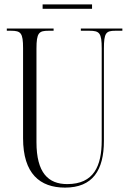

<svg xmlns="http://www.w3.org/2000/svg" viewBox="-20 -844 589 874"><path d="M174 -804H399V-824H174ZM276 10C402 10 453 -69 453 -203V-622C453 -694 462 -704 505 -704H537V-714H348V-704H387C433 -704 443 -694 443 -624V-205C443 -88 407 -6 286 -6C200 -6 146 -57 146 -197V-622C146 -695 157 -704 201 -704H224V-714H11V-704H30C75 -704 85 -694 85 -625V-215C85 -53 162 10 276 10Z"/></svg>

Font: Noto Serif Display ExtraCondensed Light
Style: Regular
Weight: 300
Width: 2
Designer: Monotype Design Team
Foundry: Monotype Imaging Inc.
Version: Version 2.009